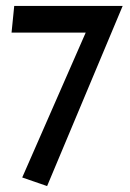

<svg xmlns="http://www.w3.org/2000/svg" viewBox="-20 -433 439 648"><path d="M139 195 55 166 282 -352 330 -323H19L28 -413H394Z"/></svg>

Font: Ysabeau SemiBold
Style: Regular
Weight: 600
Designer: Christian Thalmann (Catharsis Fonts)
Version: Version 2.000;gftools[0.9.27.dev2+g8671c4b]